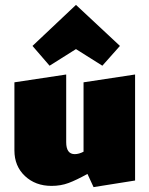

<svg xmlns="http://www.w3.org/2000/svg" viewBox="-20 -751 612 786"><path d="M533 -446V-12L363 15L338 -39Q293 -14 261 -2Q229 10 191 10Q125 10 82 -30.5Q39 -71 39 -135V-414L251 -446V-169Q251 -120 286 -120Q303 -120 322 -130V-414ZM113 -563 291 -731 471 -563 399 -482 291 -550 183 -482Z"/></svg>

Font: Ysabeau Black
Style: Regular
Weight: 900
Designer: Christian Thalmann (Catharsis Fonts)
Version: Version 0.003